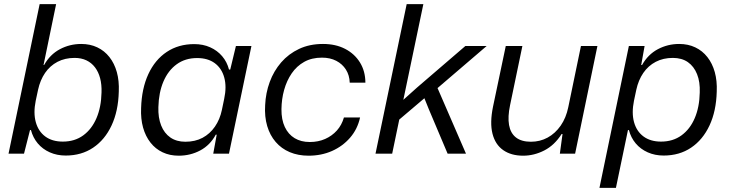

<svg xmlns="http://www.w3.org/2000/svg" viewBox="-20 -749 3561 936"><path d="M300 9.3Q257.9 9.3 222.8 -6.3Q187.7 -21.9 164.1 -49.9Q140.6 -78 130.9 -114.9H126.3L97.1 0H21.6L173.3 -729H253.6L192.3 -432.3L195 -432Q223.6 -483.4 271.9 -509.1Q320.1 -534.7 375.9 -534.7Q419.6 -534.7 454.4 -518.1Q489.3 -501.6 513.5 -470.7Q537.7 -439.9 549.6 -397.4Q561.4 -354.9 559.1 -302.3Q556.6 -207.4 523.9 -137.5Q491.3 -67.6 434.1 -29.1Q377 9.3 300 9.3ZM286.1 -58.7Q344.3 -58.7 385.9 -89.1Q427.4 -119.4 450.4 -173.2Q473.4 -227 474.9 -298Q476.3 -336.7 468.1 -367.6Q460 -398.4 443.1 -420.7Q426.1 -443 401.1 -454.9Q376 -466.7 343.7 -466.7Q296.9 -466.7 260.3 -447.6Q223.7 -428.4 199.8 -393.6Q175.9 -358.7 165.6 -311.6L154.1 -257.7Q142.1 -198.6 154.5 -153.6Q166.9 -108.7 200.6 -83.7Q234.4 -58.7 286.1 -58.7Z M851.1 10Q807.4 10 772.6 -6.6Q737.7 -23.1 713.5 -54Q689.3 -84.9 677.4 -127.4Q665.6 -169.9 667.9 -222.4Q670.7 -317.6 703.2 -387.7Q735.7 -457.9 793 -495.9Q850.3 -534 927 -534Q969.9 -534 1004.6 -518.4Q1039.3 -502.9 1063 -475.1Q1086.7 -447.4 1096.4 -409.9H1102.4L1130.1 -524.7H1205.7L1096.3 0H1019.6L1036.4 -92.4L1032 -92.7Q1004.4 -41.3 956.1 -15.6Q907.9 10 851.1 10ZM883.6 -58Q931.1 -58 967.2 -77.1Q1003.3 -96.3 1027.7 -131.6Q1052.1 -167 1061.7 -213.1L1072.9 -267Q1085.6 -326.1 1073.2 -371.1Q1060.9 -416 1027.1 -441Q993.3 -466 940.9 -466Q883 -466 841.3 -435.6Q799.6 -405.3 776.7 -351.5Q753.9 -297.7 752.1 -226.7Q750.4 -175.6 765.6 -137.4Q780.7 -99.3 810.7 -78.6Q840.7 -58 883.6 -58Z M1484.6 10Q1433.4 10 1392.7 -7.2Q1352 -24.4 1324 -56.9Q1296 -89.3 1282.6 -134.6Q1269.1 -180 1272.6 -236.3Q1275.1 -295.4 1294.9 -349.3Q1314.6 -403.1 1350.8 -444.9Q1387 -486.6 1438.1 -510.6Q1489.1 -534.7 1554.7 -534.7Q1616.3 -534.7 1662.4 -510.8Q1708.6 -486.9 1734.8 -444.5Q1761 -402.1 1761.3 -346.1H1684.9Q1683.7 -382.4 1666.4 -409.7Q1649.1 -437 1619.3 -452.5Q1589.4 -468 1549.4 -468Q1499.7 -468 1463 -447.4Q1426.3 -426.9 1402 -391.3Q1377.7 -355.7 1365.2 -310.9Q1352.7 -266.1 1352.1 -217Q1351.6 -165.7 1368.5 -129.9Q1385.4 -94.1 1416.4 -75.4Q1447.4 -56.7 1490.1 -56.7Q1531.6 -56.7 1565.1 -71.6Q1598.6 -86.4 1622.4 -112.9Q1646.1 -139.4 1656.7 -176.4H1735.4Q1722.9 -119.3 1686.6 -77.6Q1650.4 -35.9 1598.4 -12.9Q1546.4 10 1484.6 10Z M1810.6 0 1962.6 -729H2043.9L1946.3 -262.4L2012.9 -322.1L2248.6 -524.7H2352.4L2113 -319.6L2251.6 0H2162.1L2070.6 -216.3L2048.9 -270.1L1926.4 -166.1L1891.9 0Z M2530.4 10Q2472 10 2433.2 -17.1Q2394.4 -44.1 2380.9 -97.2Q2367.4 -150.3 2383.4 -228.7L2445.6 -524.7H2526.6L2466.6 -236.3Q2454.6 -179.4 2461.6 -139.6Q2468.7 -99.7 2495.3 -78.9Q2521.9 -58 2568.4 -58Q2612.7 -58 2649.8 -78.3Q2686.9 -98.6 2713.3 -136.4Q2739.7 -174.3 2750.4 -226.7L2812.1 -524.7H2892.4L2783.7 0H2709.3L2722.3 -95.6H2717.9Q2682.9 -40.7 2633.1 -15.4Q2583.3 10 2530.4 10Z M2902.3 167 3045.7 -524.7H3122.4L3105.9 -432.3L3110 -432Q3138.6 -483.4 3186.9 -509.1Q3235.1 -534.7 3290.9 -534.7Q3334.6 -534.7 3369.4 -518.1Q3404.3 -501.6 3428.5 -470.7Q3452.7 -439.9 3464.6 -397.4Q3476.4 -354.9 3474.1 -302.3Q3471.6 -207.4 3438.9 -137.5Q3406.3 -67.6 3349.1 -29.1Q3292 9.3 3215 9.3Q3172.9 9.3 3137.8 -6.3Q3102.7 -21.9 3079.1 -49.9Q3055.6 -78 3045.9 -114.9H3041.3L2982.6 167ZM3202.6 -58.7Q3260.7 -58.7 3302.3 -89.1Q3343.9 -119.4 3366.9 -173.2Q3389.9 -227 3391.3 -298Q3393.3 -349.9 3378.1 -387.6Q3363 -425.4 3333.4 -446.1Q3303.7 -466.7 3260.1 -466.7Q3213.3 -466.7 3176.7 -447.6Q3140.1 -428.4 3116.2 -393.6Q3092.3 -358.7 3082 -311.6L3070.6 -257.7Q3058.6 -198.6 3070.9 -153.6Q3083.3 -108.7 3117.1 -83.7Q3150.9 -58.7 3202.6 -58.7Z"/></svg>

Font: Mona Sans
Style: Italic
Weight: 200
Italic angle: -11.6951°
Designer: Deni Anggara
Foundry: GitHub
Version: Version 2.000